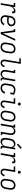

<svg xmlns="http://www.w3.org/2000/svg" viewBox="3090 -3902 820 7040"><g transform="rotate(90 3500.0 -382.0)"><path d="M95 0 174 -475H89V-530H244L226 -420Q237 -444 252.5 -465.5Q268 -487 288 -504Q308 -521 332.5 -529.5Q357 -538 382 -538Q398 -538 413 -536Q428 -534 440 -526Q452 -518 458 -504.5Q464 -491 465.5 -476.5Q467 -462 465.5 -446.5Q464 -431 461 -415H400Q402 -428 403 -440.5Q404 -453 399 -463.5Q394 -474 382.5 -478.5Q371 -483 359 -483Q338 -483 317 -475.5Q296 -468 279 -453.5Q262 -439 249.5 -420Q237 -401 228.5 -381Q220 -361 214.5 -340Q209 -319 206 -299L156 0Z M716 8Q687 8 659 2.5Q631 -3 608 -17.5Q585 -32 569 -54.5Q553 -77 545.5 -103.5Q538 -130 538 -159.5Q538 -189 543 -218L565 -348Q569 -373 577 -397.5Q585 -422 599 -445Q613 -468 633 -486.5Q653 -505 676.5 -517Q700 -529 726 -533.5Q752 -538 777 -538Q801 -538 824.5 -534Q848 -530 868.5 -520Q889 -510 905 -493.5Q921 -477 930 -456Q939 -435 942 -411.5Q945 -388 941 -364Q938 -343 927.5 -322.5Q917 -302 901 -285.5Q885 -269 864.5 -258.5Q844 -248 822.5 -242Q801 -236 779.5 -234Q758 -232 737 -232Q704 -232 671.5 -233.5Q639 -235 609 -243L603 -209Q600 -189 599 -168.5Q598 -148 602.5 -129.5Q607 -111 617 -94.5Q627 -78 642 -67Q657 -56 676.5 -51.5Q696 -47 716 -47Q736 -47 757 -52Q778 -57 796.5 -68.5Q815 -80 829.5 -97Q844 -114 855 -133L909 -108Q894 -82 873.5 -59Q853 -36 827 -20.5Q801 -5 772.5 1.5Q744 8 716 8ZM752 -287Q773 -287 793.5 -290.5Q814 -294 833 -305Q852 -316 865 -334Q878 -352 882 -373Q884 -388 882 -403Q880 -418 874 -431.5Q868 -445 858 -455Q848 -465 835 -471.5Q822 -478 807 -480.5Q792 -483 776 -483Q758 -483 739 -479Q720 -475 703 -465.5Q686 -456 672 -441.5Q658 -427 648.5 -410Q639 -393 633.5 -375Q628 -357 625 -339L618 -298Q650 -290 684 -288.5Q718 -287 752 -287Z M1158 0 1095 -475H1047V-530H1153L1196 -177Q1199 -152 1201.5 -127.5Q1204 -103 1207 -78Q1217 -103 1228 -127.5Q1239 -152 1250 -177L1410 -530H1475L1229 0Z M1701 8Q1673 8 1646 1.5Q1619 -5 1597.5 -20.5Q1576 -36 1562.5 -58.5Q1549 -81 1543 -107Q1537 -133 1537.5 -161.5Q1538 -190 1543 -218L1565 -348Q1569 -373 1577 -397.5Q1585 -422 1598.5 -444.5Q1612 -467 1632 -486Q1652 -505 1675.5 -516.5Q1699 -528 1724 -534.5Q1749 -541 1775 -541Q1803 -541 1829.5 -533Q1856 -525 1877.5 -510Q1899 -495 1912.5 -472Q1926 -449 1932 -423Q1938 -397 1937.5 -368.5Q1937 -340 1932 -312L1911 -182Q1906 -157 1898.5 -132.5Q1891 -108 1877 -85.5Q1863 -63 1843 -44.5Q1823 -26 1799.5 -13.5Q1776 -1 1750.5 3.5Q1725 8 1701 8ZM1702 -47Q1720 -47 1738.5 -51Q1757 -55 1774 -65Q1791 -75 1804.5 -89.5Q1818 -104 1827.5 -120.5Q1837 -137 1842.5 -155Q1848 -173 1851 -191L1872 -321Q1875 -341 1876 -360.5Q1877 -380 1874 -398Q1871 -416 1863 -433Q1855 -450 1841 -461.5Q1827 -473 1809 -478Q1791 -483 1771 -483Q1753 -483 1734.5 -478.5Q1716 -474 1700 -464Q1684 -454 1670.5 -439.5Q1657 -425 1647.5 -408.5Q1638 -392 1632.5 -374.5Q1627 -357 1625 -339L1603 -209Q1600 -189 1599 -170Q1598 -151 1601 -132.5Q1604 -114 1612 -97.5Q1620 -81 1633.5 -69.5Q1647 -58 1665 -52.5Q1683 -47 1702 -47Z M2293 8Q2270 8 2249 3Q2228 -2 2211 -15Q2194 -28 2183.5 -46.5Q2173 -65 2168.5 -85.5Q2164 -106 2164.5 -129Q2165 -152 2169 -174L2253 -680H2118V-735H2323L2229 -165Q2227 -152 2226 -138.5Q2225 -125 2226.5 -111.5Q2228 -98 2232.5 -86Q2237 -74 2246 -65Q2255 -56 2267 -51.5Q2279 -47 2293 -47Q2311 -47 2328 -55.5Q2345 -64 2357.5 -79Q2370 -94 2377.5 -110.5Q2385 -127 2390 -145L2448 -129Q2440 -102 2427 -77Q2414 -52 2393.5 -32Q2373 -12 2346 -2Q2319 8 2293 8Z M2685 8Q2658 8 2633.5 0Q2609 -8 2591 -24.5Q2573 -41 2562.5 -64Q2552 -87 2548 -112.5Q2544 -138 2545.5 -164.5Q2547 -191 2551 -218L2594 -475H2547V-530H2664L2611 -209Q2608 -190 2607 -171Q2606 -152 2608.5 -134Q2611 -116 2617.5 -99.5Q2624 -83 2636.5 -70.5Q2649 -58 2666 -52.5Q2683 -47 2702 -47Q2720 -47 2737 -51Q2754 -55 2770 -64.5Q2786 -74 2798.5 -88Q2811 -102 2820 -118Q2829 -134 2834 -150.5Q2839 -167 2842 -185L2899 -530H2960L2886 -84Q2885 -76 2886 -69Q2887 -62 2891.5 -57Q2896 -52 2902.5 -49.5Q2909 -47 2917 -47H2930V8H2907Q2889 8 2871 3Q2853 -2 2841 -14Q2829 -26 2825 -44.5Q2821 -63 2824 -81Q2814 -62 2799.5 -44.5Q2785 -27 2766.5 -14.5Q2748 -2 2726.5 3Q2705 8 2685 8Z M3211 8Q3182 8 3154 2Q3126 -4 3104 -18.5Q3082 -33 3066.5 -55.5Q3051 -78 3044 -104.5Q3037 -131 3037.5 -160Q3038 -189 3043 -218L3065 -348Q3069 -372 3076.5 -396.5Q3084 -421 3098 -443.5Q3112 -466 3131 -484.5Q3150 -503 3173.5 -515.5Q3197 -528 3221.5 -533Q3246 -538 3272 -538Q3296 -538 3320.5 -534Q3345 -530 3367 -523Q3389 -516 3410.5 -506.5Q3432 -497 3453 -485L3430 -350H3369L3386 -456Q3360 -468 3331.5 -475.5Q3303 -483 3273 -483Q3254 -483 3236 -479Q3218 -475 3201 -465Q3184 -455 3170.5 -440.5Q3157 -426 3147.5 -409.5Q3138 -393 3133 -375Q3128 -357 3125 -339L3103 -209Q3100 -189 3099 -169Q3098 -149 3102 -130.5Q3106 -112 3115 -95.5Q3124 -79 3138.5 -68Q3153 -57 3172 -52Q3191 -47 3211 -47Q3234 -47 3258.5 -55Q3283 -63 3302.5 -79.5Q3322 -96 3335.5 -117.5Q3349 -139 3358 -163L3415 -143Q3403 -111 3383 -82Q3363 -53 3335.5 -32Q3308 -11 3275.5 -1.5Q3243 8 3211 8Z M3793 8Q3770 8 3749 3Q3728 -2 3711 -15Q3694 -28 3683.5 -46.5Q3673 -65 3668.5 -85.5Q3664 -106 3664.5 -129Q3665 -152 3669 -174L3719 -475H3584V-530H3789L3729 -165Q3727 -152 3726 -138.5Q3725 -125 3726.5 -111.5Q3728 -98 3732.5 -86Q3737 -74 3746 -65Q3755 -56 3767 -51.5Q3779 -47 3793 -47Q3811 -47 3828 -55.5Q3845 -64 3857.5 -79Q3870 -94 3877.5 -110.5Q3885 -127 3890 -145L3948 -129Q3940 -102 3927 -77Q3914 -52 3893.5 -32Q3873 -12 3846 -2Q3819 8 3793 8ZM3795 -628Q3783 -628 3771.5 -632.5Q3760 -637 3753 -646Q3746 -655 3744 -667.5Q3742 -680 3744 -693Q3745 -701 3749.5 -709.5Q3754 -718 3761.5 -723Q3769 -728 3778 -730Q3787 -732 3795 -732Q3808 -732 3819.5 -727.5Q3831 -723 3838 -714Q3845 -705 3847 -692.5Q3849 -680 3847 -667Q3845 -659 3840.5 -650.5Q3836 -642 3828.5 -637Q3821 -632 3812.5 -630Q3804 -628 3795 -628Z M4201 8Q4173 8 4146 1.5Q4119 -5 4097.5 -20.5Q4076 -36 4062.5 -58.5Q4049 -81 4043 -107Q4037 -133 4037.5 -161.5Q4038 -190 4043 -218L4065 -348Q4069 -373 4077 -397.5Q4085 -422 4098.5 -444.5Q4112 -467 4132 -486Q4152 -505 4175.5 -516.5Q4199 -528 4224 -534.5Q4249 -541 4275 -541Q4303 -541 4329.5 -533Q4356 -525 4377.5 -510Q4399 -495 4412.5 -472Q4426 -449 4432 -423Q4438 -397 4437.5 -368.5Q4437 -340 4432 -312L4411 -182Q4406 -157 4398.5 -132.5Q4391 -108 4377 -85.5Q4363 -63 4343 -44.5Q4323 -26 4299.5 -13.5Q4276 -1 4250.5 3.5Q4225 8 4201 8ZM4202 -47Q4220 -47 4238.5 -51Q4257 -55 4274 -65Q4291 -75 4304.5 -89.5Q4318 -104 4327.5 -120.5Q4337 -137 4342.5 -155Q4348 -173 4351 -191L4372 -321Q4375 -341 4376 -360.5Q4377 -380 4374 -398Q4371 -416 4363 -433Q4355 -450 4341 -461.5Q4327 -473 4309 -478Q4291 -483 4271 -483Q4253 -483 4234.5 -478.5Q4216 -474 4200 -464Q4184 -454 4170.5 -439.5Q4157 -425 4147.5 -408.5Q4138 -392 4132.5 -374.5Q4127 -357 4125 -339L4103 -209Q4100 -189 4099 -170Q4098 -151 4101 -132.5Q4104 -114 4112 -97.5Q4120 -81 4133.5 -69.5Q4147 -58 4165 -52.5Q4183 -47 4202 -47Z M4515 0 4594 -475H4547V-530H4664L4651 -449Q4661 -468 4675.5 -485.5Q4690 -503 4708.5 -515.5Q4727 -528 4748.5 -533Q4770 -538 4791 -538Q4817 -538 4841.5 -530Q4866 -522 4884 -505.5Q4902 -489 4912.5 -466Q4923 -443 4927 -417.5Q4931 -392 4929.5 -365.5Q4928 -339 4924 -312L4881 -55H4928V0H4811L4864 -321Q4867 -340 4868.5 -359Q4870 -378 4867.5 -396Q4865 -414 4858 -430.5Q4851 -447 4839 -459.5Q4827 -472 4809.5 -477.5Q4792 -483 4773 -483Q4756 -483 4738.5 -479Q4721 -475 4705 -465.5Q4689 -456 4676.5 -442Q4664 -428 4655.5 -412Q4647 -396 4641.5 -379.5Q4636 -363 4634 -345L4576 0Z M5170 8Q5144 8 5119.5 0Q5095 -8 5078 -25.5Q5061 -43 5051.5 -66Q5042 -89 5038.5 -114Q5035 -139 5037 -165.5Q5039 -192 5043 -218L5065 -348Q5069 -371 5076 -394.5Q5083 -418 5095 -440Q5107 -462 5124.5 -481.5Q5142 -501 5164 -514Q5186 -527 5210 -532.5Q5234 -538 5258 -538Q5282 -538 5305 -531Q5328 -524 5344 -508Q5360 -492 5369 -470.5Q5378 -449 5382 -426L5399 -530H5460L5386 -84Q5385 -76 5386 -69Q5387 -62 5391.5 -57Q5396 -52 5402.5 -49.5Q5409 -47 5417 -47H5430V8H5407Q5388 8 5370 3Q5352 -2 5340 -15Q5328 -28 5325 -46.5Q5322 -65 5325 -84V-86Q5314 -65 5297 -46.5Q5280 -28 5259.5 -15.5Q5239 -3 5216 2.5Q5193 8 5170 8ZM5201 -47Q5218 -47 5236 -51Q5254 -55 5269.5 -64.5Q5285 -74 5298 -87.5Q5311 -101 5319.5 -117Q5328 -133 5333.5 -150.5Q5339 -168 5342 -185L5363 -315Q5366 -334 5367.5 -353.5Q5369 -373 5366.5 -391.5Q5364 -410 5357.5 -427.5Q5351 -445 5339 -458Q5327 -471 5309 -477Q5291 -483 5272 -483Q5254 -483 5235.5 -478.5Q5217 -474 5200.5 -464.5Q5184 -455 5170.5 -440.5Q5157 -426 5147.5 -409Q5138 -392 5133 -374.5Q5128 -357 5125 -339L5103 -209Q5100 -189 5099 -170Q5098 -151 5101 -133Q5104 -115 5112 -98Q5120 -81 5133 -69.5Q5146 -58 5164 -52.5Q5182 -47 5201 -47ZM5283 -592 5246 -628 5395 -772 5440 -728Z M5595 0 5674 -475H5589V-530H5744L5726 -420Q5737 -444 5752.5 -465.5Q5768 -487 5788 -504Q5808 -521 5832.5 -529.5Q5857 -538 5882 -538Q5898 -538 5913 -536Q5928 -534 5940 -526Q5952 -518 5958 -504.5Q5964 -491 5965.5 -476.5Q5967 -462 5965.5 -446.5Q5964 -431 5961 -415H5900Q5902 -428 5903 -440.5Q5904 -453 5899 -463.5Q5894 -474 5882.5 -478.5Q5871 -483 5859 -483Q5838 -483 5817 -475.5Q5796 -468 5779 -453.5Q5762 -439 5749.5 -420Q5737 -401 5728.5 -381Q5720 -361 5714.5 -340Q5709 -319 5706 -299L5656 0Z M6293 8Q6270 8 6249 3Q6228 -2 6211 -15Q6194 -28 6183.5 -46.5Q6173 -65 6168.5 -85.5Q6164 -106 6164.5 -129Q6165 -152 6169 -174L6219 -475H6084V-530H6289L6229 -165Q6227 -152 6226 -138.5Q6225 -125 6226.5 -111.5Q6228 -98 6232.5 -86Q6237 -74 6246 -65Q6255 -56 6267 -51.5Q6279 -47 6293 -47Q6311 -47 6328 -55.5Q6345 -64 6357.5 -79Q6370 -94 6377.5 -110.5Q6385 -127 6390 -145L6448 -129Q6440 -102 6427 -77Q6414 -52 6393.5 -32Q6373 -12 6346 -2Q6319 8 6293 8ZM6295 -628Q6283 -628 6271.5 -632.5Q6260 -637 6253 -646Q6246 -655 6244 -667.5Q6242 -680 6244 -693Q6245 -701 6249.5 -709.5Q6254 -718 6261.5 -723Q6269 -728 6278 -730Q6287 -732 6295 -732Q6308 -732 6319.5 -727.5Q6331 -723 6338 -714Q6345 -705 6347 -692.5Q6349 -680 6347 -667Q6345 -659 6340.5 -650.5Q6336 -642 6328.5 -637Q6321 -632 6312.5 -630Q6304 -628 6295 -628Z M6701 8Q6673 8 6646 1.5Q6619 -5 6597.5 -20.5Q6576 -36 6562.5 -58.5Q6549 -81 6543 -107Q6537 -133 6537.5 -161.5Q6538 -190 6543 -218L6565 -348Q6569 -373 6577 -397.5Q6585 -422 6598.5 -444.5Q6612 -467 6632 -486Q6652 -505 6675.5 -516.5Q6699 -528 6724 -534.5Q6749 -541 6775 -541Q6803 -541 6829.5 -533Q6856 -525 6877.5 -510Q6899 -495 6912.5 -472Q6926 -449 6932 -423Q6938 -397 6937.5 -368.5Q6937 -340 6932 -312L6911 -182Q6906 -157 6898.5 -132.5Q6891 -108 6877 -85.5Q6863 -63 6843 -44.5Q6823 -26 6799.5 -13.5Q6776 -1 6750.5 3.5Q6725 8 6701 8ZM6702 -47Q6720 -47 6738.5 -51Q6757 -55 6774 -65Q6791 -75 6804.5 -89.5Q6818 -104 6827.5 -120.5Q6837 -137 6842.5 -155Q6848 -173 6851 -191L6872 -321Q6875 -341 6876 -360.5Q6877 -380 6874 -398Q6871 -416 6863 -433Q6855 -450 6841 -461.5Q6827 -473 6809 -478Q6791 -483 6771 -483Q6753 -483 6734.5 -478.5Q6716 -474 6700 -464Q6684 -454 6670.5 -439.5Q6657 -425 6647.5 -408.5Q6638 -392 6632.5 -374.5Q6627 -357 6625 -339L6603 -209Q6600 -189 6599 -170Q6598 -151 6601 -132.5Q6604 -114 6612 -97.5Q6620 -81 6633.5 -69.5Q6647 -58 6665 -52.5Q6683 -47 6702 -47Z"/></g></svg>

Font: Iosevka Slab Light
Style: Italic
Weight: 300
Italic angle: -9°
Monospace: yes
Designer: Belleve Invis
Foundry: Belleve Invis
Version: Version 11.1.1; ttfautohint (v1.8.3)